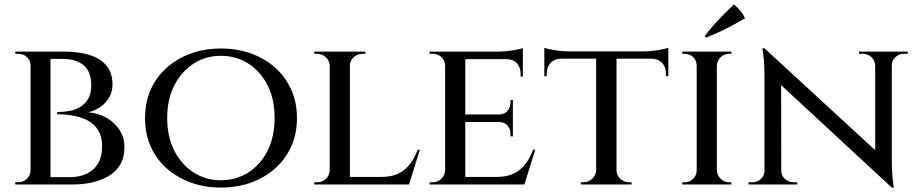

<svg xmlns="http://www.w3.org/2000/svg" viewBox="-20 -833 4149 867"><path d="M140 -600H274Q305 -600 342 -594.5Q379 -589 412 -574Q445 -559 466.5 -529Q488 -499 488 -450Q488 -418 472 -391.5Q456 -365 431 -348.5Q406 -332 378 -326Q425 -322 462 -300.5Q499 -279 520.5 -245Q542 -211 542 -169Q542 -121 522 -88.5Q502 -56 468 -36.5Q434 -17 393 -8.5Q352 0 311 0H199Q199 0 199.5 -8.5Q200 -17 200 -25Q200 -33 200 -33H296Q337 -33 369.5 -47.5Q402 -62 421.5 -93Q441 -124 441 -172Q441 -216 423.5 -244.5Q406 -273 377 -288.5Q348 -304 312 -310.5Q276 -317 238 -317V-327Q264 -327 291 -331.5Q318 -336 340.5 -349Q363 -362 377.5 -385.5Q392 -409 392 -447Q392 -511 357 -539Q322 -567 263 -567H149Q149 -568 146.5 -576Q144 -584 142 -592Q140 -600 140 -600ZM208 -600V0H118V-600ZM121 -64V0H49V-10Q49 -10 54.5 -10Q60 -10 60 -10Q86 -10 102 -26Q118 -42 118 -64ZM121 -536H118Q118 -560 102 -575Q86 -590 60 -590Q60 -590 54.5 -590Q49 -590 49 -590V-600H121Z M977 -614Q1051 -614 1113.5 -591.5Q1176 -569 1222.5 -527.5Q1269 -486 1295 -428.5Q1321 -371 1321 -300Q1321 -229 1295 -171.5Q1269 -114 1222.5 -72.5Q1176 -31 1113.5 -8.5Q1051 14 977 14Q904 14 842 -8.5Q780 -31 733 -72.5Q686 -114 660.5 -171.5Q635 -229 635 -300Q635 -371 660.5 -428.5Q686 -486 733 -527.5Q780 -569 842 -591.5Q904 -614 977 -614ZM977 -19Q1047 -19 1102 -54.5Q1157 -90 1188.5 -153Q1220 -216 1220 -300Q1220 -385 1188.5 -447.5Q1157 -510 1102 -545.5Q1047 -581 977 -581Q909 -581 854 -545.5Q799 -510 767 -447.5Q735 -385 735 -300Q735 -216 767 -153Q799 -90 854 -54.5Q909 -19 977 -19Z M1560 -600V0H1469V-600ZM1817 -34 1824 0H1558V-34ZM1876 -157 1827 0H1668L1701 -34Q1748 -34 1779.5 -49.5Q1811 -65 1832 -93Q1853 -121 1866 -157ZM1471 -64 1482 0H1399V-10Q1399 -10 1405.5 -10Q1412 -10 1413 -10Q1437 -10 1452.5 -26Q1468 -42 1469 -64ZM1557 -536V-600H1630V-590Q1629 -590 1623.5 -590Q1618 -590 1618 -590Q1594 -590 1577 -574.5Q1560 -559 1560 -536ZM1471 -536H1469Q1468 -559 1451.5 -574.5Q1435 -590 1411 -590Q1411 -590 1405 -590Q1399 -590 1399 -590V-600H1471Z M2081 -600V0H1990V-600ZM2338 -34 2345 0H2079V-34ZM2296 -316V-282H2079V-316ZM2341 -600V-566H2079V-600ZM2397 -157 2348 0H2189L2222 -34Q2269 -34 2300.5 -49.5Q2332 -65 2353 -93Q2374 -121 2387 -157ZM2296 -284V-217H2285V-228Q2285 -251 2271.5 -266.5Q2258 -282 2232 -282V-284ZM2296 -381V-314H2232V-316Q2258 -316 2271.5 -332Q2285 -348 2285 -370V-381ZM2341 -569V-487H2331V-500Q2331 -529 2314 -547.5Q2297 -566 2267 -566V-569ZM2341 -616V-590L2230 -600Q2261 -600 2295 -605.5Q2329 -611 2341 -616ZM1992 -64 2003 0H1920V-10Q1920 -10 1926.5 -10Q1933 -10 1934 -10Q1958 -10 1973.5 -26Q1989 -42 1990 -64ZM1992 -537H1990Q1989 -560 1973.5 -575Q1958 -590 1934 -590Q1933 -590 1926.5 -590Q1920 -590 1920 -590V-600H2003Z M2764 -597V0H2672V-597ZM2998 -601V-568H2438V-601ZM2998 -570V-489H2987V-502Q2987 -531 2970 -549Q2953 -567 2923 -568V-570ZM2998 -617V-591L2888 -601Q2907 -601 2929.5 -603.5Q2952 -606 2970.5 -610Q2989 -614 2998 -617ZM2674 -64V0H2603V-10Q2604 -10 2609.5 -10Q2615 -10 2615 -10Q2638 -10 2654.5 -26Q2671 -42 2672 -64ZM2761 -64H2764Q2764 -42 2781 -26Q2798 -10 2821 -10Q2821 -10 2826.5 -10Q2832 -10 2832 -10V0H2761ZM2513 -570V-568Q2483 -567 2466 -549Q2449 -531 2449 -502V-489H2438V-570ZM2438 -617Q2447 -614 2465.5 -610Q2484 -606 2506.5 -603.5Q2529 -601 2548 -601L2438 -591Z M3217 -600V0H3126V-600ZM3129 -64V0H3061V-10Q3061 -10 3066.5 -10Q3072 -10 3072 -10Q3095 -10 3110.5 -26Q3126 -42 3126 -64ZM3215 -64H3217Q3218 -42 3234 -26Q3250 -10 3272 -10Q3272 -10 3277 -10Q3282 -10 3282 -10L3283 0H3215ZM3215 -536V-600H3283L3282 -590Q3282 -590 3277 -590Q3272 -590 3272 -590Q3250 -590 3234 -574.5Q3218 -559 3217 -536ZM3129 -536H3126Q3126 -559 3110.5 -574.5Q3095 -590 3072 -590Q3072 -590 3066.5 -590Q3061 -590 3061 -590V-600H3129ZM3162 -670Q3181 -695 3203.5 -720.5Q3226 -746 3249.5 -769.5Q3273 -793 3294 -813Q3310 -800 3323 -784.5Q3336 -769 3344 -750Q3316 -734 3286.5 -718Q3257 -702 3227.5 -688.5Q3198 -675 3169 -663Z M3432 -615 3997 -95 4007 14 3443 -508ZM3435 -62V0H3360V-10Q3360 -10 3368.5 -10Q3377 -10 3377 -10Q3400 -10 3416 -25Q3432 -40 3432 -62ZM3508 -62Q3508 -40 3524.5 -25Q3541 -10 3563 -10Q3563 -10 3571.5 -10Q3580 -10 3580 -10V0H3505V-62ZM3432 -615 3507 -527 3508 0H3432V-493Q3432 -544 3427.5 -579.5Q3423 -615 3423 -615ZM4007 -600V-111Q4007 -78 4009 -49.5Q4011 -21 4013.5 -3.5Q4016 14 4016 14H4007L3932 -75V-600ZM4004 -538V-600H4079V-590Q4079 -590 4070.5 -590Q4062 -590 4062 -590Q4040 -590 4023.5 -575Q4007 -560 4007 -538ZM3932 -538Q3931 -560 3915 -575Q3899 -590 3876 -590Q3876 -590 3867.5 -590Q3859 -590 3859 -590V-600H3934V-538Z"/></svg>

Font: Cinzel Medium
Style: Regular
Weight: 500
Designer: Natanael Gama
Version: Version 2.000